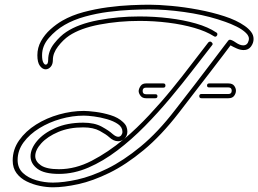

<svg xmlns="http://www.w3.org/2000/svg" viewBox="-20 -775 1099 817"><path d="M205 22Q179 22 149.5 16Q120 10 93.5 -3Q67 -16 50.5 -38Q34 -60 34 -92Q34 -139 61.5 -178Q89 -217 133.5 -245Q178 -273 231.5 -288Q285 -303 337 -303Q354 -303 386 -299Q418 -295 450.5 -285Q483 -275 503 -256Q514 -246 518 -236Q522 -226 522 -215Q522 -196 508 -183Q563 -230 614.5 -285Q666 -340 712 -396.5Q758 -453 797 -504.5Q836 -556 866 -594Q869 -598 874 -598Q879 -598 883 -592.5Q887 -587 882 -582Q845 -535 800.5 -477Q756 -419 704.5 -357.5Q653 -296 596.5 -238.5Q540 -181 479.5 -135Q419 -89 356.5 -62Q294 -35 231 -35Q168 -35 139 -57Q110 -79 110 -110Q110 -142 137.5 -175Q165 -208 215.5 -230.5Q266 -253 334 -253Q382 -253 413 -236Q444 -219 459 -205Q473 -193 483 -193Q491 -193 496 -199.5Q501 -206 501 -214Q501 -234 482 -247Q463 -260 435 -268Q407 -276 380 -279.5Q353 -283 337 -283Q288 -283 238.5 -269Q189 -255 147.5 -229.5Q106 -204 80.5 -169.5Q55 -135 55 -94Q55 -60 77.5 -39Q100 -18 134.5 -8Q169 2 205 2Q250 2 309 -11Q368 -24 436.5 -57.5Q505 -91 578.5 -151.5Q652 -212 725 -307Q767 -361 807.5 -413.5Q848 -466 880 -508.5Q912 -551 931.5 -576.5Q951 -602 951 -602Q954 -606 958 -606Q966 -606 983.5 -594Q1001 -582 1015 -582Q1033 -582 1038 -602Q1043 -619 1027 -634.5Q1011 -650 986.5 -662Q962 -674 939 -682Q916 -690 906 -693Q842 -713 763 -724Q684 -735 615 -735Q583 -735 537.5 -733Q492 -731 441.5 -724.5Q391 -718 342 -704.5Q293 -691 255 -669Q217 -647 188 -613.5Q159 -580 159 -540Q159 -519 164 -509.5Q169 -500 174 -500Q185 -500 185 -520Q185 -558 210.5 -590Q236 -622 262 -639Q313 -673 397.5 -689Q482 -705 573 -705Q637 -705 699 -697.5Q761 -690 813.5 -675Q866 -660 900 -637Q905 -635 905 -629Q905 -624 900.5 -620.5Q896 -617 890 -621Q857 -642 806.5 -656.5Q756 -671 696 -678.5Q636 -686 574 -686Q485 -686 403.5 -670.5Q322 -655 274 -623Q249 -606 227 -577.5Q205 -549 205 -520Q205 -501 195.5 -490.5Q186 -480 174 -480Q161 -480 150 -494.5Q139 -509 139 -540Q139 -572 154.5 -600Q170 -628 194.5 -650Q219 -672 245 -687Q285 -710 335.5 -723.5Q386 -737 438.5 -744Q491 -751 537.5 -753Q584 -755 615 -755Q654 -755 709 -750Q764 -745 823 -734Q882 -723 934.5 -706Q987 -689 1021 -665Q1037 -654 1048 -640Q1059 -626 1059 -609Q1059 -592 1048 -577Q1037 -562 1017 -562Q1003 -562 988 -568.5Q973 -575 961 -582Q952 -570 930.5 -541.5Q909 -513 878.5 -473.5Q848 -434 812.5 -388Q777 -342 741 -295Q666 -198 591 -136Q516 -74 445.5 -39.5Q375 -5 313.5 8.5Q252 22 205 22ZM837 -357Q828 -357 828 -366Q828 -375 837 -375H952Q966 -375 966 -389Q966 -403 952 -403H870Q861 -403 861 -411Q861 -420 870 -420H952Q969 -420 976.5 -410Q984 -400 984 -389Q984 -378 976.5 -367.5Q969 -357 952 -357ZM601 -357Q586 -357 578 -367.5Q570 -378 570 -388Q571 -399 578.5 -409.5Q586 -420 601 -420H675Q684 -420 684 -411Q684 -402 675 -402H601Q587 -402 587 -388Q587 -374 601 -374H641Q650 -374 650 -366Q650 -357 641 -357ZM130 -111Q130 -88 154 -71.5Q178 -55 231 -55Q301 -55 370.5 -91Q440 -127 507 -183Q496 -174 483 -174Q463 -174 445 -191Q432 -203 404.5 -218Q377 -233 334 -233Q274 -233 228 -213.5Q182 -194 156 -165.5Q130 -137 130 -111Z"/></svg>

Font: Neonderthaw
Style: Regular
Weight: 400
Designer: Robert E. Leuschke
Foundry: Robert E. Leuschke
Version: Version 1.010; ttfautohint (v1.8.3)